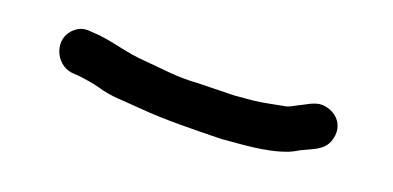

<svg xmlns="http://www.w3.org/2000/svg" viewBox="-29 -125 606 296"><g transform="rotate(15 273.5 22.5)"><path d="M359 7H330C311 6 287 4 268 3C239 3 207 -5 182 -9C151 -14 134 -23 104 -29L91 -31C82 -33 73 -32 65 -26C39 -8 51 32 79 38L92 40C105 43 114 45 125 49C147 58 169 59 196 64C236 71 284 74 329 77H359C388 77 421 75 442 66C461 56 486 55 494 34C503 12 491 -5 476 -11C458 -19 446 -10 432 -5C424 -2 416 3 407 3C395 4 374 7 359 7Z"/></g></svg>

Font: Electronic
Style: Bd
Weight: 700
Version: Version 1.011